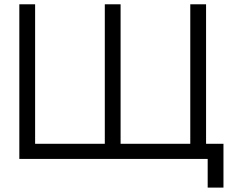

<svg xmlns="http://www.w3.org/2000/svg" viewBox="-20 -740 1070 894"><path d="M1020.5 133.5V-70.5H939.5V-720H866V-70.5H541.5V-720H468V-70.5H143.5V-720H70V0H947V133.5Z"/></svg>

Font: Vela Sans
Style: Regular
Weight: 400
Designer: Principal design: Mikhail Sharanda - project Manrope.
Design modification: Ravid Balaliev
Foundry: Mikhail Sharanda
Version: Version 1.001